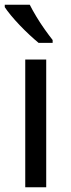

<svg xmlns="http://www.w3.org/2000/svg" viewBox="-21 -786 299 806"><path d="M173 0H85V-536H173ZM104 -766Q115 -744 131.5 -716.5Q148 -689 166.5 -663Q185 -637 200 -618V-606H141Q124 -620 103 -639.5Q82 -659 61.5 -680.5Q41 -702 24.5 -722Q8 -742 -1 -756V-766Z"/></svg>

Font: Noto Sans Tamil
Style: Regular
Weight: 400
Designer: Jelle Bosma - Monotype Design Team
Foundry: Monotype Imaging Inc.
Version: Version 2.003